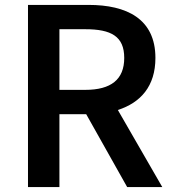

<svg xmlns="http://www.w3.org/2000/svg" viewBox="-20 -762 709 782"><path d="M222 -297H331L498 0H641L460 -314C553 -344 613 -411 613 -526C613 -686 495 -742 341 -742H94V0H222ZM327 -396H222V-643H327C433 -643 486 -614 486 -526C486 -438 432 -396 327 -396Z"/></svg>

Font: Bithumb Trading Sans Semibold
Style: Regular
Weight: 600
Designer: Ham Hyungwon
Foundry: Bithumb
Version: Version 0.500;FEAKit 1.0